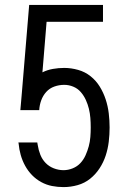

<svg xmlns="http://www.w3.org/2000/svg" viewBox="-20 -755 515 783"><path d="M239 8Q215 8 192 3.5Q169 -1 148 -12.5Q127 -24 110.5 -41Q94 -58 82.5 -79Q71 -100 64.5 -123Q58 -146 56 -169L55 -174H132L134 -163Q137 -143 144.5 -124Q152 -105 166 -90.5Q180 -76 199.5 -68.5Q219 -61 239 -61Q258 -61 276.5 -68.5Q295 -76 308 -90Q321 -104 329 -122Q337 -140 342 -158.5Q347 -177 348.5 -196.5Q350 -216 350 -235Q350 -255 348.5 -274Q347 -293 342.5 -311.5Q338 -330 330 -347.5Q322 -365 309.5 -379.5Q297 -394 279 -401.5Q261 -409 242 -409Q221 -409 201.5 -402Q182 -395 168.5 -380Q155 -365 148 -345.5Q141 -326 140 -306H63L66 -340L69 -375L99 -735H400V-666H170L158 -520L153 -460Q173 -470 196 -474Q219 -478 242 -478Q270 -478 298.5 -470Q327 -462 349.5 -444Q372 -426 387 -401.5Q402 -377 411 -349.5Q420 -322 423.5 -293Q427 -264 427 -235Q427 -206 423.5 -177Q420 -148 411 -120.5Q402 -93 386 -68.5Q370 -44 347.5 -26Q325 -8 296.5 0Q268 8 239 8Z"/></svg>

Font: Iosevka QP
Style: Regular
Weight: 400
Designer: Belleve Invis
Foundry: Belleve Invis
Version: Version 20.0.0; ttfautohint (v1.8.4)